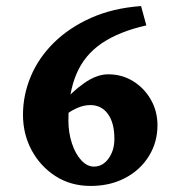

<svg xmlns="http://www.w3.org/2000/svg" viewBox="-20 -611 601 640"><path d="M183.6 -261.7Q218.8 -304.7 260.7 -334Q302.7 -363.3 340.8 -363.3Q386.7 -363.3 423.8 -340.3Q460.9 -317.4 482.9 -278.8Q504.9 -240.2 504.9 -193.4Q504.9 -136.7 476.1 -90.3Q447.3 -43.9 397 -17.6Q346.7 8.8 282.2 8.8Q215.8 8.8 165 -23.9Q114.3 -56.6 85.4 -110.4Q56.6 -164.1 56.6 -228.5Q56.6 -293.9 82.5 -356Q108.4 -418 159.2 -468.3Q210 -518.6 283.2 -551.3Q356.4 -584 450.2 -590.8L467.8 -526.4Q377 -505.9 319.3 -466.8Q261.7 -427.7 234.9 -364.7Q208 -301.8 208 -210Q208 -168.9 219.7 -133.3Q231.4 -97.7 251 -76.7Q270.5 -55.7 293 -55.7Q322.3 -55.7 341.8 -82.5Q361.3 -109.4 361.3 -148.4Q361.3 -201.2 339.8 -231Q318.4 -260.7 281.2 -260.7Q260.7 -260.7 240.7 -252.4Q220.7 -244.1 205.6 -232.9Q190.4 -221.7 182.6 -212.9Z"/></svg>

Font: Crimson Pro ExtraBold
Style: Regular
Weight: 800
Designer: Jacques Le Bailly
Foundry: Baron von Fonthausen
Version: Version 1.003